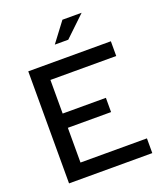

<svg xmlns="http://www.w3.org/2000/svg" viewBox="-163 -1021 955 1127"><g transform="rotate(-20 314.0 -458.0)"><path d="M71 0V-700H587V-608H176V-398H446V-309H176V-92H591V0ZM271 -794 363 -916H483L355 -794Z"/></g></svg>

Font: Red Hat Display Medium
Style: Regular
Weight: 500
Designer: Pentagram, MCKL
Foundry: Pentagram, MCKL
Version: Version 1.023